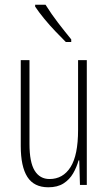

<svg xmlns="http://www.w3.org/2000/svg" viewBox="-20 -784 458 814"><path d="M348 -529V0H319L316 -104H313Q305 -75 290 -49Q275 -23 249.5 -6.5Q224 10 185 10Q124 10 96 -34Q68 -78 68 -165V-529H105V-174Q105 -96 127 -60.5Q149 -25 190 -25Q247 -25 279 -75.5Q311 -126 311 -233V-529ZM173 -764Q198 -724 226.5 -687Q255 -650 282 -617V-606H259Q240 -625 215.5 -650.5Q191 -676 168 -704Q145 -732 129 -756V-764Z"/></svg>

Font: Noto Sans Khmer UI ExtraCondensed ExtraLight
Style: Regular
Weight: 200
Width: 2
Designer: Danh Hong and the Monotype Design Team
Foundry: Monotype Imaging Inc.
Version: Version 2.002; ttfautohint (v1.8.4.7-5d5b)